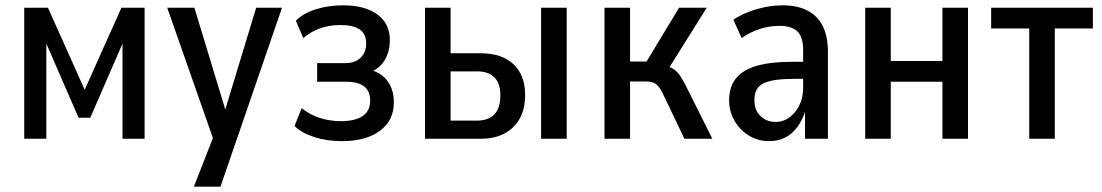

<svg xmlns="http://www.w3.org/2000/svg" viewBox="-20 -521 4139 721"><path d="M71 0V-492H160L298 -184L436 -492H523V0H440V-387H453L319 -79H275L141 -387H154V0Z M708 180 793 -37V36L608 -492H710L832 -90H820L942 -492H1039L808 180Z M1264 9Q1207 9 1159.5 -6.5Q1112 -22 1086 -48L1113 -115Q1143 -90 1181 -78Q1219 -66 1260 -66Q1313 -66 1341.5 -85Q1370 -104 1370 -143Q1370 -179 1347.5 -196.5Q1325 -214 1281 -214H1171V-284H1278Q1313 -284 1334 -304Q1355 -324 1355 -358Q1355 -394 1330.5 -410.5Q1306 -427 1259 -427Q1218 -427 1183 -415Q1148 -403 1119 -378L1091 -443Q1118 -471 1165.5 -486Q1213 -501 1268 -501Q1351 -501 1397.5 -466.5Q1444 -432 1444 -371Q1444 -331 1427 -299.5Q1410 -268 1377 -253V-257Q1405 -248 1423 -230.5Q1441 -213 1450 -189.5Q1459 -166 1459 -136Q1459 -69 1407 -30Q1355 9 1264 9Z M1576 0V-492H1672V-321H1785Q1864 -321 1908 -280Q1952 -239 1952 -164Q1952 -113 1932 -76.5Q1912 -40 1875 -20Q1838 0 1786 0ZM1672 -68H1770Q1814 -68 1836.5 -91.5Q1859 -115 1859 -162Q1859 -208 1836.5 -230.5Q1814 -253 1771 -253H1672ZM2012 0V-492H2108V0Z M2250 0V-492H2346V-290H2408L2530 -492H2634L2483 -251L2466 -277Q2493 -272 2508 -262.5Q2523 -253 2535 -235Q2547 -217 2562 -186L2655 0H2550L2477 -153Q2467 -175 2458.5 -188.5Q2450 -202 2438 -208.5Q2426 -215 2405 -215H2346V0Z M2868 9Q2826 9 2792 -12Q2758 -33 2738 -68Q2718 -103 2718 -144Q2718 -195 2744 -227Q2770 -259 2822.5 -274Q2875 -289 2955 -289H3009V-225H2967Q2924 -225 2894.5 -221Q2865 -217 2847 -208Q2829 -199 2821 -183.5Q2813 -168 2813 -144Q2813 -107 2836 -85Q2859 -63 2894 -63Q2920 -63 2943.5 -79.5Q2967 -96 2981.5 -125Q2996 -154 2996 -191V-333Q2996 -382 2974.5 -403Q2953 -424 2906 -424Q2873 -424 2837 -413.5Q2801 -403 2765 -378L2734 -447Q2761 -465 2791.5 -476.5Q2822 -488 2854.5 -494.5Q2887 -501 2919 -501Q2974 -501 3012 -481.5Q3050 -462 3069.5 -423.5Q3089 -385 3089 -324V0H3003V-105H3004Q2994 -71 2975 -45Q2956 -19 2929.5 -5Q2903 9 2868 9Z M3229 0V-492H3325V-292H3519V-492H3615V0H3519V-214H3325V0Z M3845 0V-414H3702V-492H4084V-414H3941V0Z"/></svg>

Font: Nunito Sans 10pt Condensed SemiBold
Style: Regular
Weight: 600
Width: 3
Designer: Vernon Adams
Foundry: Vernon Adams
Version: Version 3.101;gftools[0.9.27]